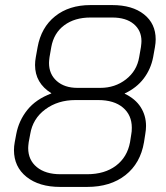

<svg xmlns="http://www.w3.org/2000/svg" viewBox="-20 -728 653 756"><path d="M35 -137Q35 -152 38 -168L44 -200Q54 -253 87.5 -295Q121 -337 182 -360V-361Q118 -401 118 -472Q118 -487 121 -503L128 -542Q142 -620 197 -664Q252 -708 336 -708H422Q501 -708 547 -671.5Q593 -635 593 -573Q593 -559 590 -542L583 -503Q574 -456 546 -419Q518 -382 471 -360V-359Q513 -339 534 -306Q555 -273 555 -232Q555 -217 552 -200L547 -168Q533 -85 474 -38.5Q415 8 323 8H217Q134 8 84.5 -31.5Q35 -71 35 -137ZM375 -382Q433 -382 476 -415.5Q519 -449 528 -503L535 -543Q537 -559 537 -566Q537 -608 506.5 -633.5Q476 -659 422 -659H336Q274 -659 233 -628.5Q192 -598 182 -543L175 -503Q173 -487 173 -480Q173 -436 203.5 -409Q234 -382 285 -382ZM323 -42Q392 -42 436.5 -75.5Q481 -109 492 -168L497 -200Q499 -209 499 -225Q499 -275 464 -304.5Q429 -334 367 -334H277Q208 -334 158.5 -297.5Q109 -261 99 -200L93 -168Q91 -152 91 -145Q91 -98 125 -70Q159 -42 218 -42Z"/></svg>

Font: Bai Jamjuree Light
Style: Italic
Weight: 300
Italic angle: -10°
Version: Version 1.000; ttfautohint (v1.6)